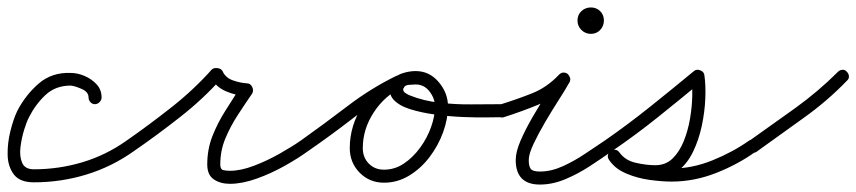

<svg xmlns="http://www.w3.org/2000/svg" viewBox="-22 -469 2301 516"><path d="M251 -207Q251 -200 245.5 -194.5Q240 -189 233 -189Q226 -189 221 -194.5Q216 -200 216 -207Q216 -222 197.5 -230Q179 -238 168 -239Q127 -239 100 -213.5Q73 -188 56 -154Q50 -143 43 -120.5Q36 -98 33 -73.5Q30 -49 37.5 -31.5Q45 -14 69 -14Q136 -14 199.5 -33Q263 -52 318 -91Q318 -91 318 -91Q318 -91 318 -91Q324 -95 331 -94Q338 -93 342 -87Q346 -81 345 -74Q344 -67 338 -63Q279 -21 210.5 0Q142 21 69 21Q31 21 15 -0.5Q-1 -22 -1.5 -53.5Q-2 -85 6 -117Q14 -149 24 -170Q46 -213 81.5 -244Q117 -275 168 -273Q186 -273 205 -265Q224 -257 237.5 -242.5Q251 -228 251 -207Q251 -207 251 -207Q251 -207 251 -207Z M338 -63Q332 -58 325 -59.5Q318 -61 314 -67Q309 -73 310.5 -80Q312 -87 318 -91Q377 -132 438 -180Q499 -228 547 -282Q552 -287 562 -286Q572 -285 576 -278Q584 -260 604 -253Q624 -246 642 -245Q651 -245 656 -235Q660 -226 656 -218Q636 -189 616.5 -159Q597 -129 583.5 -96.5Q570 -64 570 -27Q570 -14 577.5 -12Q585 -10 596 -10Q625 -10 660.5 -23.5Q696 -37 729.5 -56Q763 -75 786 -91Q786 -91 786 -91Q786 -91 786 -91Q792 -95 799 -94Q806 -93 810 -87Q814 -81 813 -74Q812 -67 806 -63Q780 -44 743.5 -23.5Q707 -3 668 11Q629 25 596 25Q570 25 552.5 13Q535 1 535 -27Q535 -68 549 -103.5Q563 -139 584 -172Q605 -205 626 -238Q629 -241 633 -237.5Q637 -234 640 -228Q643 -221 643.5 -215.5Q644 -210 640 -211Q612 -212 584.5 -224Q557 -236 544 -262Q543 -266 548 -267Q553 -268 560 -267Q566 -266 571 -263.5Q576 -261 573 -258Q524 -203 461.5 -154Q399 -105 338 -63Q338 -63 338 -63Q338 -63 338 -63Z M782 -67Q778 -73 779 -80Q780 -87 786 -91Q848 -135 911.5 -183.5Q975 -232 1043 -265Q1043 -265 1043 -265Q1043 -265 1043 -265Q1049 -268 1056 -266Q1063 -264 1066 -257Q1069 -251 1067 -244Q1065 -237 1058 -234Q991 -201 929 -153Q867 -105 806 -63Q800 -59 793 -60Q786 -61 782 -67ZM1043 -265Q1050 -268 1056.5 -265.5Q1063 -263 1066 -257Q1069 -250 1066.5 -243.5Q1064 -237 1058 -234Q1012 -212 982.5 -167Q953 -122 953 -71Q953 -46 969 -29.5Q985 -13 1010 -13Q1039 -13 1063.5 -29.5Q1088 -46 1107 -72Q1126 -98 1136.5 -127.5Q1147 -157 1147 -183Q1147 -204 1132.5 -223Q1118 -242 1095 -242Q1089 -242 1077 -241Q1065 -240 1063 -232Q1063 -232 1062 -232Q1062 -232 1062 -232Q1060 -224 1067.5 -219Q1075 -214 1081 -212Q1116 -198 1159 -193Q1202 -188 1246 -188.5Q1290 -189 1327 -189Q1334 -188 1339.5 -183Q1345 -178 1345 -171Q1344 -164 1339 -158.5Q1334 -153 1327 -154Q1316 -154 1288 -153.5Q1260 -153 1223 -154.5Q1186 -156 1148.5 -161Q1111 -166 1080.5 -175.5Q1050 -185 1035 -202Q1020 -219 1030 -244Q1030 -244 1030 -244Q1029 -244 1029 -244Q1037 -264 1056.5 -271Q1076 -278 1095 -278Q1132 -278 1157 -248.5Q1182 -219 1182 -183Q1182 -150 1169 -114Q1156 -78 1132.5 -47Q1109 -16 1077.5 3Q1046 22 1010 22Q971 22 944.5 -5Q918 -32 918 -71Q918 -132 953 -186Q988 -240 1043 -265Q1043 -265 1043 -265Q1043 -265 1043 -265Z M1332 -154Q1325 -152 1319 -155.5Q1313 -159 1310 -166Q1308 -173 1311.5 -179Q1315 -185 1322 -188Q1367 -202 1407.5 -218Q1448 -234 1480 -268Q1486 -274 1492.5 -274Q1499 -274 1504 -270Q1508 -266 1510 -260Q1512 -254 1508 -247Q1498 -229 1480 -201Q1462 -173 1443.5 -141.5Q1425 -110 1412 -82.5Q1399 -55 1399 -39Q1399 -22 1404.5 -15Q1410 -8 1429 -8Q1459 -8 1490 -22Q1521 -36 1550 -55.5Q1579 -75 1603 -91Q1609 -95 1616 -94Q1623 -93 1627 -87Q1631 -81 1630 -74Q1629 -67 1623 -63Q1596 -44 1564 -23Q1532 -2 1497.5 12.5Q1463 27 1429 27Q1364 27 1364 -39Q1364 -61 1377 -91Q1390 -121 1408.5 -153Q1427 -185 1446 -214.5Q1465 -244 1478 -265Q1482 -272 1489 -271.5Q1496 -271 1501 -267Q1507 -262 1509 -255.5Q1511 -249 1506 -244Q1469 -206 1425.5 -188Q1382 -170 1332 -154Q1332 -154 1332 -154Q1332 -154 1332 -154ZM1566 -414Q1566 -414 1566 -414Q1565 -414 1565 -414Q1565 -413 1566 -413Q1566 -413 1566 -414ZM1530 -414Q1530 -429 1540.5 -439Q1551 -449 1566 -449Q1581 -449 1591 -439Q1601 -429 1601 -414Q1601 -399 1591 -388.5Q1581 -378 1566 -378Q1551 -378 1540.5 -388.5Q1530 -399 1530 -414Z M1599 -67Q1594 -73 1595.5 -80Q1597 -87 1603 -91Q1665 -134 1725 -182Q1785 -230 1843 -278Q1850 -284 1860 -280Q1870 -276 1871 -267Q1875 -240 1873.5 -204Q1872 -168 1864 -130.5Q1856 -93 1840.5 -61Q1825 -29 1800 -9.5Q1775 10 1739 10Q1706 10 1670.5 0Q1635 -10 1615 -39Q1610 -46 1612 -53Q1614 -60 1619 -63Q1624 -67 1631 -66.5Q1638 -66 1643 -59Q1656 -41 1681.5 -31.5Q1707 -22 1735 -19Q1763 -16 1783 -16Q1838 -16 1892.5 -38Q1947 -60 1991 -91Q1997 -95 2004 -94Q2011 -93 2015 -87Q2019 -81 2018 -74Q2017 -67 2011 -63Q1963 -28 1903.5 -4.5Q1844 19 1783 19Q1757 19 1724 14.5Q1691 10 1661.5 -2.5Q1632 -15 1615 -39Q1610 -46 1612 -53Q1614 -60 1619 -63Q1624 -67 1631 -66.5Q1638 -66 1643 -59Q1658 -38 1686.5 -31.5Q1715 -25 1739 -25Q1767 -25 1785.5 -43Q1804 -61 1815.5 -89.5Q1827 -118 1832.5 -150.5Q1838 -183 1838.5 -213Q1839 -243 1837 -262Q1836 -267 1841.5 -267Q1847 -267 1854 -264Q1860 -261 1864.5 -257.5Q1869 -254 1865 -251Q1806 -202 1746 -154Q1686 -106 1623 -63Q1617 -58 1610 -59.5Q1603 -61 1599 -67Z M1987 -66Q1983 -71 1984 -78.5Q1985 -86 1991 -90Q2052 -133 2114.5 -178Q2177 -223 2230 -276Q2235 -281 2242 -281.5Q2249 -282 2254 -276Q2259 -271 2259.5 -264Q2260 -257 2254 -252Q2201 -197 2137 -151.5Q2073 -106 2011 -61Q2005 -57 1998 -58.5Q1991 -60 1987 -66Z"/></svg>

Font: FRB American Cursive
Style: Italic
Weight: 400
Italic angle: -25°
Version: Version 2.0;Modular Font Editor K font №1